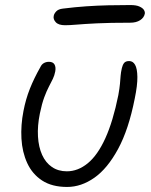

<svg xmlns="http://www.w3.org/2000/svg" viewBox="-20 -731 599 761"><path d="M246 10Q186 10 147 -15.5Q108 -41 88 -84.5Q68 -128 65 -181.5Q62 -235 73 -291Q82 -338 98.5 -379.5Q115 -421 140 -465Q145 -476 154 -481Q163 -486 174 -486Q190 -486 196 -475.5Q202 -465 199 -448Q196 -432 189.5 -418.5Q183 -405 174 -388Q165 -371 155.5 -345.5Q146 -320 138 -281Q128 -232 130.5 -190Q133 -148 147 -117Q161 -86 186 -69Q211 -52 245 -52Q289 -52 328 -84Q367 -116 397.5 -183Q428 -250 449 -354Q454 -382 455.5 -399Q457 -416 458 -430Q459 -444 463 -461Q466 -474 472 -481.5Q478 -489 492 -489Q507 -489 515.5 -474Q524 -459 524.5 -426Q525 -393 514 -340Q490 -218 448 -140.5Q406 -63 354 -26.5Q302 10 246 10ZM238 -631Q212 -631 201 -643Q190 -655 193 -668Q194 -676 202.5 -685.5Q211 -695 230 -697Q278 -703 322 -706Q366 -709 409 -710Q452 -711 497 -711Q520 -711 533 -705Q546 -699 550.5 -691.5Q555 -684 554 -677Q551 -661 535.5 -651Q520 -641 496 -641Q415 -641 364.5 -638.5Q314 -636 285 -633.5Q256 -631 238 -631Z"/></svg>

Font: Shantell Sans Light
Style: Italic
Weight: 300
Italic angle: -11°
Designer: Stephen Nixon, Anya Danilova, Shantell Martin
Foundry: Arrow Type
Version: Version 1.008;[ac192a2d6]